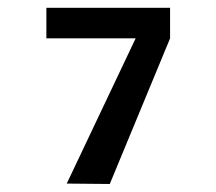

<svg xmlns="http://www.w3.org/2000/svg" viewBox="-20 -459 540 479"><path d="M404.3 -363.3V-439.5H95.7V-363.3H318.4L146.5 -1L253.9 0Z"/></svg>

Font: Geo
Style: Regular
Weight: 500
Version: Version 001.2